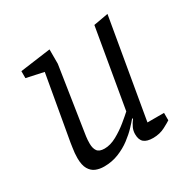

<svg xmlns="http://www.w3.org/2000/svg" viewBox="-122 -636 763 763"><g transform="rotate(-30 259.0 -254.5)"><path d="M148 5Q127 5 110 -2Q93 -9 82.5 -27Q72 -45 72 -77Q72 -88 73 -100Q74 -112 76 -123.5Q78 -135 79 -144L131 -439L52 -456V-488L192 -507V-441L147 -148Q146 -142 145 -134.5Q144 -127 143.5 -119.5Q143 -112 143 -103Q143 -81 152 -68.5Q161 -56 185 -56Q212 -56 241 -72Q270 -88 295 -108.5Q320 -129 333 -141L395 -502L462 -514L384 -61H460V-27Q453 -22 428.5 -9Q404 4 373 4Q345 4 331.5 -7.5Q318 -19 318 -45Q318 -60 324 -73.5Q330 -87 342 -103L339 -105Q330 -94 312.5 -75.5Q295 -57 270.5 -38.5Q246 -20 215 -7.5Q184 5 148 5Z"/></g></svg>

Font: Faustina Light Light
Style: Italic
Weight: 300
Italic angle: -8°
Version: Version 1.200